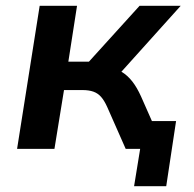

<svg xmlns="http://www.w3.org/2000/svg" viewBox="-20 -514 669 663"><path d="M443 129 464 0H418L434 -96H588L554 129ZM39 0 117 -494H246L216 -301H287L462 -494H604L381 -246L355 -279Q382 -277 401.5 -265Q421 -253 437 -232.5Q453 -212 467 -181L547 0H414L350 -145Q340 -167 329 -179.5Q318 -192 302.5 -197.5Q287 -203 265 -203H201L168 0Z"/></svg>

Font: Nunito Sans 10pt
Style: Bold Italic
Weight: 700
Italic angle: -9°
Designer: Vernon Adams
Foundry: Vernon Adams
Version: Version 3.101;gftools[0.9.27]